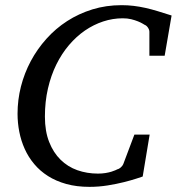

<svg xmlns="http://www.w3.org/2000/svg" viewBox="-20 -707 684 743"><path d="M617.2 -491.2H558.1V-584Q558.1 -591.8 552.5 -600.1Q546.9 -608.4 540 -610.8Q538.1 -611.8 531.2 -616Q524.4 -620.1 513.4 -624.5Q502.4 -628.9 487.8 -632.6Q473.1 -636.2 455.1 -636.2Q416.5 -636.2 379.4 -624Q342.3 -611.8 308.8 -588.9Q275.4 -565.9 247.1 -532.7Q218.8 -499.5 198 -457.3Q177.2 -415 165.5 -364.3Q153.8 -313.5 153.8 -255.9Q153.8 -199.2 170.2 -157.7Q186.5 -116.2 214.4 -88.9Q242.2 -61.5 279.5 -48.3Q316.9 -35.2 358.9 -35.2Q375 -35.2 388.2 -37.4Q401.4 -39.6 410.9 -42.5Q420.4 -45.4 426.3 -48.1Q432.1 -50.8 434.1 -51.8Q439.9 -52.7 447 -58.8Q454.1 -64.9 457 -71.8L500 -186H559.1L532.2 -23.9Q526.4 -22 507.1 -15.6Q487.8 -9.3 459.7 -2.2Q431.6 4.9 397 10.5Q362.3 16.1 326.2 16.1Q276.4 16.1 236.3 4.9Q196.3 -6.3 165.5 -25.9Q134.8 -45.4 112.3 -72.3Q89.8 -99.1 75.7 -130.6Q61.5 -162.1 54.7 -196.8Q47.9 -231.4 47.9 -267.1Q47.9 -320.3 61 -372.1Q74.2 -423.8 99.1 -470.5Q124 -517.1 159.7 -556.9Q195.3 -596.7 240 -625.5Q284.7 -654.3 337.6 -670.7Q390.6 -687 450.2 -687Q474.6 -687 497.1 -684.3Q519.5 -681.6 542.5 -676.5Q565.4 -671.4 590.3 -663.8Q615.2 -656.2 644 -647Z"/></svg>

Font: Charis SIL Viet
Style: Italic
Weight: 400
Italic angle: -11°
Foundry: SIL International
Version: Version 5.000